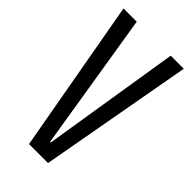

<svg xmlns="http://www.w3.org/2000/svg" viewBox="-209 -720 779 779"><g transform="rotate(45 181.0 -330.0)"><path d="M126 0 8 -660H84L180 -67H184L279 -660H354L235 0Z"/></g></svg>

Font: Bricolage Grotesque 48pt Condensed Light
Style: Regular
Weight: 300
Width: 3
Designer: Mathieu Triay
Foundry: Atelier Triay
Version: Version 1.000; ttfautohint (v1.8.4.7-5d5b);gftools[0.9.32]